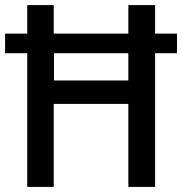

<svg xmlns="http://www.w3.org/2000/svg" viewBox="-21 -734 715 754"><path d="M86 0V-525H-1V-602H86V-714H190V-602H483V-714H588V-602H674V-525H588V0H483V-326H190V0ZM191 -418H483V-525H191Z"/></svg>

Font: Noto Sans Gujarati UI SemiCondensed Medium
Style: Regular
Weight: 500
Width: 4
Designer: Jelle Bosma - Monotype Design Team, Universal Thirst
Foundry: Monotype Imaging Inc.
Version: Version 2.106; ttfautohint (v1.8.4.7-5d5b)